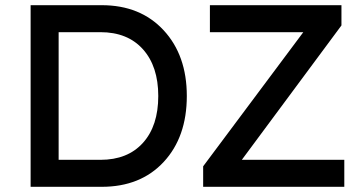

<svg xmlns="http://www.w3.org/2000/svg" viewBox="-20 -720 1402 740"><path d="M98 0V-700H372Q521 -700 610.5 -603.5Q700 -507 700 -350Q700 -192 611 -96Q522 0 372 0ZM206 -104H367Q472 -104 531 -169.5Q590 -235 590 -350Q590 -464 531 -530Q472 -596 367 -596H206ZM763 0V-79L1149 -596H789V-700H1296V-622L912 -104H1307V0Z"/></svg>

Font: Easer Grotesk
Style: Regular
Weight: 400
Designer: Boardeaser, Bonnie Shaver-Troup, Thomas Jockin
Foundry: Lexend
Version: Version 1.008;Glyphs 3.1.2 (3151)